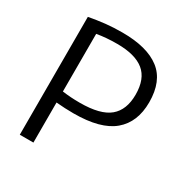

<svg xmlns="http://www.w3.org/2000/svg" viewBox="-171 -888 992 1027"><g transform="rotate(30 325.0 -374.0)"><path d="M90.5 0V-728Q141 -737.5 189.8 -742.8Q238.5 -748 294 -748Q446 -748 524.8 -687.5Q603.5 -627 603.5 -496Q603.5 -373 526 -307.8Q448.5 -242.5 281.5 -242.5Q253.5 -242.5 228.2 -243.8Q203 -245 174.5 -247.5V0ZM282.5 -308.5Q409.5 -308.5 464.8 -354.8Q520 -401 520 -495Q520 -592.5 465.2 -637Q410.5 -681.5 299.5 -681.5Q263.5 -681.5 233.2 -679Q203 -676.5 174.5 -671.5V-315.5Q201 -312 226.8 -310.2Q252.5 -308.5 282.5 -308.5Z"/></g></svg>

Font: Encode Sans SC SemiExpanded
Style: Regular
Weight: 400
Width: 6
Designer: Multiple Designers
Foundry: Impallari Type
Version: Version 3.002